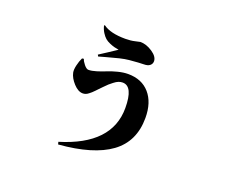

<svg xmlns="http://www.w3.org/2000/svg" viewBox="-115 -795 1231 1052"><g transform="rotate(20 500.0 -268.5)"><path d="M445.8 -519Q428.7 -522 418.5 -524.7Q408.2 -527.3 391.4 -534.4Q374.5 -541.5 363.5 -551Q352.5 -560.5 341.6 -577.6Q330.6 -594.7 325.2 -617.2L330.1 -619.1Q372.1 -587.9 460 -587.9Q491.2 -587.9 516.1 -594Q541 -600.1 543.9 -600.1Q579.1 -600.1 614.5 -576.4Q649.9 -552.7 649.9 -525.9Q649.9 -510.7 638.2 -501Q626.5 -491.2 603 -491.2Q580.6 -491.2 520 -485.8Q495.6 -483.4 465.8 -476.3Q436 -469.2 395.8 -457.8Q355.5 -446.3 353 -445.8L348.1 -455.1Q354 -459 393.8 -484.6Q433.6 -510.3 445.8 -519ZM273.9 -405.8 284.2 -407.2Q287.6 -394 302 -376.5Q316.4 -358.9 328.1 -358.9Q346.7 -358.9 373.8 -367.2Q400.9 -375.5 425 -385.5Q449.2 -395.5 481.4 -403.8Q513.7 -412.1 541 -412.1Q621.1 -412.1 666.5 -360.1Q711.9 -308.1 711.9 -217.8Q711.9 -80.1 611.8 -7.1Q511.7 65.9 312 82L308.1 67.9Q589.8 -17.6 589.8 -231Q589.8 -357.9 528.8 -357.9Q517.1 -357.9 505.4 -353.5Q493.7 -349.1 479.2 -337.6Q464.8 -326.2 458.3 -320.6Q451.7 -314.9 434.1 -296.6Q416.5 -278.3 415 -276.9Q413.1 -274.9 403.3 -264.6Q393.6 -254.4 388.9 -250.5Q384.3 -246.6 375.7 -239.7Q367.2 -232.9 359.1 -230Q351.1 -227.1 342.8 -227.1Q315.4 -227.1 288.3 -256.6Q261.2 -286.1 254.9 -315.9Q251.5 -332 257.6 -358.6Q263.7 -385.3 273.9 -405.8Z"/></g></svg>

Font: Noto Serif JP Black
Style: Regular
Weight: 900
Designer: Ryoko NISHIZUKA  (kana & ideographs); Frank Grießhammer (Latin, Greek & Cyrillic); Wenlong ZHANG  (bopomofo); Sandoll Co
Foundry: Adobe Systems Incorporated
Version: Version 1.001;PS 1.001;hotconv 16.6.54;makeotf.lib2.5.65590